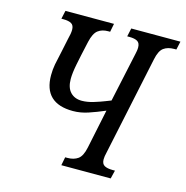

<svg xmlns="http://www.w3.org/2000/svg" viewBox="-105 -813 883 913"><g transform="rotate(15 336.0 -357.0)"><path d="M285 -41H296Q327 -41 347.5 -55.5Q368 -70 377 -114L417 -306Q375 -288 337.5 -275.5Q300 -263 263 -263Q119 -263 119 -401Q119 -429 124 -455.5Q129 -482 139 -525L152 -587Q160 -617 160 -635Q160 -657 146.5 -665Q133 -673 107 -673H97L106 -714H345L337 -673H327Q297 -673 277.5 -658Q258 -643 248 -599L233 -531Q231 -523 222.5 -480Q214 -437 214 -408Q214 -365 235 -343Q256 -321 291 -321Q318 -321 349 -330.5Q380 -340 401 -348.5Q422 -357 428 -359L481 -605Q482 -610 483.5 -618Q485 -626 485 -635Q485 -657 471.5 -665Q458 -673 432 -673H421L430 -714H672L663 -673H653Q621 -673 601 -658.5Q581 -644 572 -600L469 -113Q464 -93 464 -79Q464 -57 478 -49Q492 -41 519 -41H530L520 0H277Z"/></g></svg>

Font: Noto Serif Cond
Style: Italic
Weight: 400
Width: 3
Italic angle: -12°
Designer: Monotype Design Team
Foundry: Monotype Imaging Inc.
Version: Version 1.001